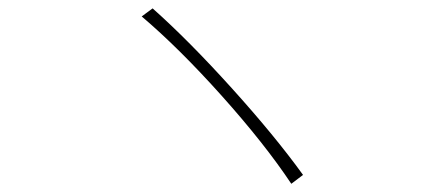

<svg xmlns="http://www.w3.org/2000/svg" viewBox="-20 -575 1040 465"><path d="M323.2 -535.2 349.6 -554.7Q436.5 -477.5 541 -361.8Q645.5 -246.1 713.9 -151.4L685.5 -129.9Q621.1 -226.6 517.6 -342.3Q414.1 -458 323.2 -535.2Z"/></svg>

Font: Gen Shin Gothic ExtraLight
Style: Regular
Weight: 100
Designer: [Source Han Sans]
Ryoko NISHIZUKA  (kana & ideographs); Paul D. Hunt (Latin, Greek & Cyrillic); Wenlong ZHANG  (bopomofo
Version: Version 1.002.20150607